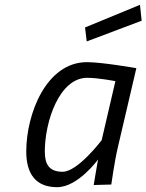

<svg xmlns="http://www.w3.org/2000/svg" viewBox="-20 -768 608 797"><path d="M568 -682 561 -748 333 -654 340 -596ZM342 -445C389 -445 459 -431 459 -431L402 -186C402 -186 303 -55 240 -55C184 -55 166 -86 166 -139C166 -263 226 -445 342 -445ZM217 9C304 9 387 -106 387 -106C383 -85 369 0 369 0L442 -2C442 -2 455 -97 470 -160L546 -485C546 -485 404 -510 341 -510C172 -510 89 -295 89 -139C89 -47 128 9 217 9Z"/></svg>

Font: RazerF5
Style: Italic
Weight: 400
Foundry: Razer Inc.
Version: Version 2